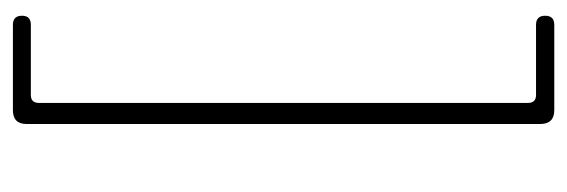

<svg xmlns="http://www.w3.org/2000/svg" viewBox="-318 -458 900 305"><g transform="rotate(-90 132.5 -306.0)"><path d="M121 -694.5V82Q121 95 133.5 95H245Q259.5 95 259.5 109.5Q259.5 124 245 124H109.5Q87.5 124 87.5 101.5V-714Q87.5 -736 109.5 -736H245Q259.5 -736 259.5 -721.5Q259.5 -707.5 245 -707.5H133.5Q121 -707.5 121 -694.5Z"/></g></svg>

Font: Fraunces 72pt SuperSoft Thin
Style: Regular
Weight: 100
Version: Version 1.000;[b76b70a41]